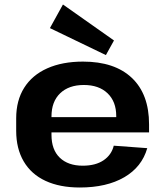

<svg xmlns="http://www.w3.org/2000/svg" viewBox="-20 -824 734 854"><path d="M335 10Q246 10 182.5 -19.5Q119 -49 85.5 -106Q52 -163 52 -242V-298Q52 -377 87.5 -433.5Q123 -490 190 -520Q257 -550 349 -550Q490 -550 566.5 -477.5Q643 -405 643 -271V-235H180V-303H519L497 -278V-308Q497 -372 458.5 -409Q420 -446 353 -446Q286 -446 247.5 -409Q209 -372 209 -306V-224Q209 -158 246 -122.5Q283 -87 348 -87Q405 -87 440.5 -111Q476 -135 486 -176L635 -165Q611 -81 532.5 -35.5Q454 10 335 10ZM487 -644 451 -579 202 -699 260 -804Z"/></svg>

Font: Pathway Extreme 72pt
Style: Bold
Weight: 700
Designer: Eduardo Rodriguez Tunni
Foundry: Eduardo Rodriguez Tunni
Version: Version 1.001;gftools[0.9.26]